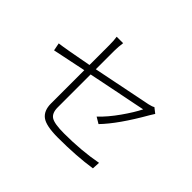

<svg xmlns="http://www.w3.org/2000/svg" viewBox="-154 -1032 1307 1307"><g transform="rotate(45 500.0 -378.5)"><path d="M647 -255 602 -282Q657 -334 710.5 -410Q764 -486 791 -541Q788 -540 727.5 -528Q667 -516 559.5 -494.5Q452 -473 370 -456V-139Q370 -84 401.5 -64Q433 -44 526 -44Q694 -44 836 -71L833 -15Q694 6 517 6Q402 6 360.5 -25.5Q319 -57 319 -126V-446Q112 -404 78 -396L67 -452Q120 -458 319 -496V-684Q319 -734 314 -763H376Q370 -720 370 -684V-506Q556 -543 792 -591Q823 -598 834 -606L871 -577Q863 -565 851 -545Q740 -351 647 -255Z"/></g></svg>

Font: Noto Sans Korean Light
Style: Regular
Weight: 300
Designer: Ryoko NISHIZUKA  (kana & ideographs); Paul D. Hunt (Latin, Greek & Cyrillic); Wenlong ZHANG  (bopomofo); Sandoll Communi
Foundry: Adobe Systems Incorporated
Version: Version 1.000;PS 1;hotconv 1.0.78;makeotf.lib2.5.61930